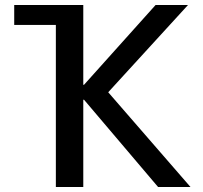

<svg xmlns="http://www.w3.org/2000/svg" viewBox="-20 -750 816 770"><path d="M37 -730H314V-410H317L604 -730H734L414 -380L744 0H614L317 -350H314V0H204V-650H37Z"/></svg>

Font: M PLUS 1p Medium
Style: Regular
Weight: 500
Version: Version 1.062